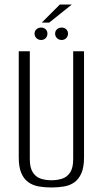

<svg xmlns="http://www.w3.org/2000/svg" viewBox="-20 -818 455 850"><path d="M208 12Q178 12 152 7.5Q126 3 106 -11Q86 -25 74.5 -51.5Q63 -78 63 -121V-591H112V-113Q112 -75 125.5 -54.5Q139 -34 160.5 -27Q182 -20 208 -20Q233 -20 255 -27Q277 -34 290.5 -54.5Q304 -75 304 -113V-591H352V-121Q352 -78 340.5 -51.5Q329 -25 309.5 -11Q290 3 263.5 7.5Q237 12 208 12ZM162 -641Q150 -641 141.5 -649Q133 -657 133 -669Q133 -681 141.5 -688.5Q150 -696 162 -696Q174 -696 182 -688.5Q190 -681 190 -669Q190 -657 182 -649Q174 -641 162 -641ZM253 -641Q241 -641 232.5 -649Q224 -657 224 -669Q224 -681 232.5 -688.5Q241 -696 253 -696Q265 -696 273 -688.5Q281 -681 281 -669Q281 -657 273 -649Q265 -641 253 -641ZM165 -718 245 -798H298L198 -718Z"/></svg>

Font: Alumni Sans Light
Style: Regular
Weight: 300
Version: Version 1.018